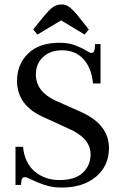

<svg xmlns="http://www.w3.org/2000/svg" viewBox="-20 -835 552 867"><path d="M149 -679 130 -702 171 -753Q201 -790 218.5 -802.5Q236 -815 259 -815Q278 -815 295.5 -801.5Q313 -788 342 -751L381 -702L362 -679L256 -743ZM259 12Q217 12 181 0Q145 -12 123 -23.5Q101 -35 93 -35Q77 -35 76 -14L75 0H50V-172H84Q91 -99 137 -60.5Q183 -22 248 -22Q319 -22 354 -55Q389 -88 389 -138Q389 -212 288 -255L172 -308Q57 -361 57 -470Q57 -545 107 -593.5Q157 -642 249 -642Q288 -642 319 -630.5Q350 -619 367.5 -607.5Q385 -596 393 -596Q406 -596 408 -617L409 -636H434V-458H400Q393 -529 356.5 -568.5Q320 -608 260 -608Q207 -608 174.5 -577.5Q142 -547 142 -499Q142 -422 230 -381L347 -329Q472 -272 472 -167Q472 -86 413.5 -37Q355 12 259 12Z"/></svg>

Font: Arapey
Style: Regular
Weight: 400
Designer: Eduardo Rodriguez Tunni
Foundry: Eduardo Rodriguez Tunni
Version: Version 4.000